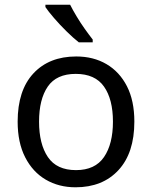

<svg xmlns="http://www.w3.org/2000/svg" viewBox="-20 -786 645 816"><path d="M551 -269Q551 -136 483.5 -63Q416 10 301 10Q230 10 174.5 -22.5Q119 -55 87 -117.5Q55 -180 55 -269Q55 -402 122 -474Q189 -546 304 -546Q377 -546 432.5 -513.5Q488 -481 519.5 -419.5Q551 -358 551 -269ZM146 -269Q146 -174 183.5 -118.5Q221 -63 303 -63Q384 -63 422 -118.5Q460 -174 460 -269Q460 -364 422 -418Q384 -472 302 -472Q220 -472 183 -418Q146 -364 146 -269ZM278 -766Q289 -744 305.5 -716.5Q322 -689 340.5 -663Q359 -637 374 -618V-606H315Q292 -624 263 -652.5Q234 -681 209.5 -709.5Q185 -738 173 -756V-766Z"/></svg>

Font: Noto Sans Hatran
Style: Regular
Weight: 400
Designer: Monotype Design Team
Foundry: Monotype Imaging Inc.
Version: Version 2.001; ttfautohint (v1.8.4.7-5d5b)